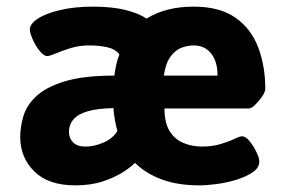

<svg xmlns="http://www.w3.org/2000/svg" viewBox="-20 -551 869 579"><path d="M564 -531Q642 -531 689.5 -498Q737 -465 758.5 -408.5Q780 -352 780 -283Q780 -274 770.5 -260Q761 -246 749.5 -235Q738 -224 731 -224H476Q476 -180 492 -155Q508 -130 534 -119.5Q560 -109 589 -109Q620 -109 645 -116.5Q670 -124 686.5 -132Q703 -140 710 -140Q721 -140 733 -125Q745 -110 753.5 -92Q762 -74 762 -64Q762 -45 742 -31.5Q722 -18 693 -9Q664 0 633.5 4Q603 8 582 8Q516 8 467.5 -10Q419 -28 387 -60Q376 -48 351 -32Q326 -16 290 -4Q254 8 207 8Q126 8 83.5 -34Q41 -76 41 -138Q41 -168 50.5 -200.5Q60 -233 89 -260.5Q118 -288 174.5 -305.5Q231 -323 325 -323Q329 -358 340 -387Q328 -403 303.5 -408.5Q279 -414 250 -414Q219 -414 193 -406Q167 -398 148.5 -390Q130 -382 122 -382Q112 -382 99.5 -397.5Q87 -413 78.5 -432.5Q70 -452 70 -462Q70 -479 94.5 -495Q119 -511 162.5 -521Q206 -531 261 -531Q316 -531 356 -521.5Q396 -512 422 -495Q480 -531 564 -531ZM322 -225Q276 -224 246.5 -216Q217 -208 202.5 -192Q188 -176 188 -153Q188 -134 200.5 -121.5Q213 -109 238 -109Q264 -109 292 -121Q320 -133 334 -156Q325 -188 322 -225ZM564 -414Q547 -414 528.5 -407.5Q510 -401 495 -381.5Q480 -362 474 -323H636Q636 -366 616.5 -390Q597 -414 564 -414Z"/></svg>

Font: Asap VF Beta
Style: Regular
Weight: 400
Designer: Pablo Cosgaya
Foundry: Pablo Cosgaya
Version: Version 1.007